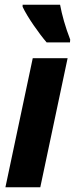

<svg xmlns="http://www.w3.org/2000/svg" viewBox="-20 -795 318 815"><path d="M178 -615H277L278 -627C257 -681 243 -732 235 -775H76V-766C96 -723 146 -652 178 -615ZM3 0H151L267 -548H119Z"/></svg>

Font: Noto Sans Display SemiCondensed Extra
Style: Italic
Weight: 800
Width: 4
Italic angle: -12°
Designer: Monotype Design Team
Foundry: Monotype Imaging Inc.
Version: Version 1.900